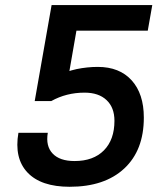

<svg xmlns="http://www.w3.org/2000/svg" viewBox="-20 -713 626 743"><path d="M249.5 9.8Q138.7 9.8 86.4 -45.4Q34.2 -100.6 51.3 -199.2H165Q156.2 -147.9 183.6 -118.9Q210.9 -89.8 268.6 -89.8Q341.3 -89.8 382.1 -131.1Q422.9 -172.4 422.9 -245.6Q422.9 -296.9 392.3 -325.7Q361.8 -354.5 307.1 -354.5Q236.8 -354.5 178.2 -321.8L187.5 -412.1Q234.9 -437 276.4 -445.6Q317.9 -454.1 358.4 -454.1Q442.4 -454.1 489.5 -402.1Q536.6 -350.1 536.6 -257.8Q536.6 -131.3 460.7 -60.8Q384.8 9.8 249.5 9.8ZM114.3 -321.8 179.7 -693.4H293L240.7 -392.6L178.2 -321.8ZM211.9 -594.2 220.7 -693.4H569.3L551.8 -594.2Z"/></svg>

Font: Cascadia Mono Medium
Style: Italic
Weight: 500
Italic angle: -10°
Monospace: yes
Designer: Aaron Bell
Foundry: Saja Typeworks
Version: Version 2407.024